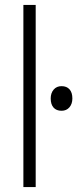

<svg xmlns="http://www.w3.org/2000/svg" viewBox="-20 -760 314 780"><path d="M75 0V-740H125V0ZM186 -360Q186 -382 198 -396Q210 -410 230 -410Q251 -410 262.5 -397Q274 -384 274 -360Q274 -338 262 -324Q250 -310 230 -310Q209 -310 197.5 -323Q186 -336 186 -360Z"/></svg>

Font: Mach ExtraLight
Style: Regular
Weight: 250
Version: Version 1.002